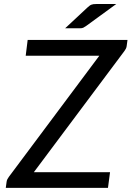

<svg xmlns="http://www.w3.org/2000/svg" viewBox="-20 -910 638 930"><path d="M597.5 -716.5 593.5 -686.5Q592.5 -679.5 589.5 -673.8Q586.5 -668 582 -662L144 -76H513L503 0H8L12 -29.5Q13 -36.5 15.8 -42Q18.5 -47.5 23 -53.5L461 -640H104.5L114 -716.5ZM543 -890.5 399 -785.5Q390.5 -779.5 384.2 -776.2Q378 -773 368 -773H295.5L404.5 -874.5Q409.5 -879 413.8 -882.2Q418 -885.5 422.5 -887.2Q427 -889 432.5 -889.8Q438 -890.5 446 -890.5Z"/></svg>

Font: LatoHex
Style: Italic
Weight: 400
Italic angle: -7°
Designer: Lukasz Dziedzic
Foundry: tyPoland Lukasz Dziedzic
Version: Version 1.104; Western+Polish opensource